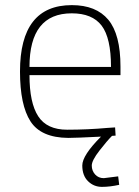

<svg xmlns="http://www.w3.org/2000/svg" viewBox="-20 -529 542 749"><path d="M399 -30 429 -32 431 0Q424 0 417 1Q398 20 368 58.5Q338 97 338 117Q338 137 351 151.5Q364 166 385 166L441 159L445 192Q409 200 377.5 200Q346 200 323.5 178Q301 156 301 116.5Q301 77 374 4Q276 9 246 9Q140 8 99 -55.5Q58 -119 58 -250Q58 -509 260 -509Q355 -509 402.5 -452Q450 -395 450 -269V-236H95Q95 -128 129 -75.5Q163 -23 242 -23Q321 -23 399 -30ZM95 -268H413Q413 -381 376.5 -429Q340 -477 260 -477Q95 -477 95 -268Z"/></svg>

Font: Titillium Web
Style: Thin
Weight: 200
Version: Version 1.001;PS 57.000;hotconv 1.0.70;makeotf.lib2.5.55311